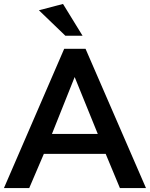

<svg xmlns="http://www.w3.org/2000/svg" viewBox="-26 -952 759 972"><path d="M509 -173 581 0H713L407 -705H299L-6 0H122L196 -173ZM352 -562 469 -274H237ZM305 -771H392L293 -932L171 -900Z"/></svg>

Font: Geom Medium
Style: Bold
Weight: 500
Version: Version 1.102